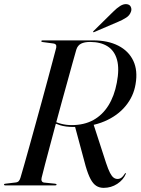

<svg xmlns="http://www.w3.org/2000/svg" viewBox="-28 -895 679 927"><path d="M215.5 -310.5 218.5 -316.5Q242 -304 266.8 -297.5Q291.5 -291 318 -291Q378.5 -291 422.8 -315.5Q467 -340 495.5 -385.8Q524 -431.5 536 -495.5Q549 -562.5 537 -606.2Q525 -650 491.5 -671.2Q458 -692.5 407 -692.5Q380 -692.5 363.5 -684.2Q347 -676 340.5 -655.5Q333 -630 322 -590Q311 -550 297.5 -501.2Q284 -452.5 269.2 -399Q254.5 -345.5 240.2 -292.2Q226 -239 213 -190.2Q200 -141.5 189.5 -101.8Q179 -62 173 -37Q170.5 -28 173.5 -21.2Q176.5 -14.5 185 -13.5L238.5 -8Q241.5 -7.5 243.2 -6.5Q245 -5.5 245 -4Q245 -2 243.5 -1Q242 0 239.5 0H-3Q-5.5 0 -7 -0.8Q-8.5 -1.5 -8.5 -3.5Q-8.5 -6 -6.8 -7Q-5 -8 -2.5 -8L47.5 -14Q57.5 -15 62.8 -21Q68 -27 71 -37.5Q78.5 -63 90 -103.2Q101.5 -143.5 115.2 -193Q129 -242.5 144 -297Q159 -351.5 174 -406Q189 -460.5 202.2 -510Q215.5 -559.5 226.2 -599.5Q237 -639.5 243.5 -665Q245 -675 241.5 -679.5Q238 -684 230 -685L178 -692Q173.5 -692.5 172.5 -693.5Q171.5 -694.5 171.5 -696.5Q171.5 -698 173 -699Q174.5 -700 177 -700H422Q493 -700 543 -674.5Q593 -649 615.5 -601.8Q638 -554.5 626.5 -488.5Q617 -430 578.2 -383Q539.5 -336 476 -309Q412.5 -282 328 -282Q288.5 -282 261.5 -290.5Q234.5 -299 215.5 -310.5ZM334 -284.5 422.5 -298 484 -108.5Q494.5 -77 503.2 -60.2Q512 -43.5 520.8 -37.2Q529.5 -31 539.5 -31Q549.5 -31 557.8 -36.8Q566 -42.5 574 -55.5Q575 -57.5 576.2 -58.5Q577.5 -59.5 578.5 -59Q580 -59 580 -58Q580 -57 579.5 -55.5Q567.5 -26.5 538 -7.2Q508.5 12 472.5 12Q452 12 436.8 2.2Q421.5 -7.5 409.2 -30.5Q397 -53.5 385.5 -93ZM518 -838Q536.5 -856.5 552.2 -866.2Q568 -876 582 -875Q597.5 -874 603 -863Q608.5 -852 605 -840.5Q599 -821 581.2 -809.8Q563.5 -798.5 543 -790L427.5 -740.5Q426 -740 424.2 -739.5Q422.5 -739 421.5 -740.5Q421 -741.5 422 -743.2Q423 -745 424.5 -746Z"/></svg>

Font: Fraunces 120pt
Style: Italic
Weight: 400
Italic angle: -16°
Version: Version 1.000;[b76b70a41]